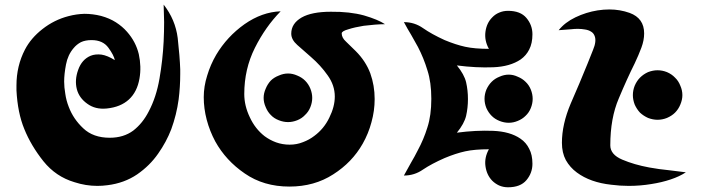

<svg xmlns="http://www.w3.org/2000/svg" viewBox="-20 -793 2978 814"><path d="M744.1 -499Q744.1 -489.3 744.1 -479.5Q744.1 -424.8 737.3 -371.1Q728.5 -306.6 706.1 -245.1Q685.5 -191.4 650.4 -141.6Q615.2 -90.8 561.5 -53.7Q506.8 -16.6 435.5 -7.8Q414.1 -4.9 392.6 -4.9Q343.8 -4.9 295.9 -20.5Q216.8 -43.9 164.1 -109.4Q111.3 -175.8 83 -246.1Q54.7 -314.5 49.8 -410.2Q49.8 -419.9 49.8 -430.7Q49.8 -513.7 85.9 -583Q111.3 -631.8 160.2 -669.9Q210 -709 270.5 -724.6Q303.7 -733.4 337.9 -734.4Q373 -734.4 408.2 -725.6Q444.3 -715.8 471.7 -698.2Q499 -680.7 518.6 -658.2Q555.7 -616.2 568.4 -563.5Q580.1 -509.8 571.3 -460Q561.5 -403.3 526.4 -371.1Q491.2 -338.9 432.6 -333Q383.8 -328.1 349.6 -353.5Q315.4 -377.9 305.7 -415Q295.9 -454.1 311.5 -497.1Q327.1 -541 364.3 -556.6Q383.8 -564.5 410.2 -561.5Q435.5 -557.6 466.8 -538.1Q462.9 -558.6 439.5 -590.8Q416 -623 368.2 -623Q341.8 -623 323.2 -614.3Q304.7 -604.5 292 -588.9Q267.6 -560.5 259.8 -519.5Q252 -478.5 252 -447.3Q252 -422.9 256.8 -395.5Q260.7 -367.2 271.5 -339.8Q291 -288.1 333 -249Q375 -209 445.3 -209Q503.9 -209 544.9 -239.3Q585 -270.5 610.4 -320.3Q642.6 -380.9 656.2 -460Q669.9 -539.1 673.8 -617.2Q675.8 -660.2 675.8 -699.2Q674.8 -739.3 673.8 -773.4Q723.6 -710 733.4 -631.8Q742.2 -553.7 744.1 -499Z M1612.3 -690.4Q1593.8 -690.4 1569.3 -688.5Q1544.9 -686.5 1521.5 -683.6Q1484.4 -677.7 1457 -668.9Q1428.7 -661.1 1428.7 -651.4Q1428.7 -632.8 1447.3 -616.2Q1465.8 -598.6 1488.3 -576.2Q1530.3 -534.2 1549.8 -482.4Q1568.4 -430.7 1568.4 -373Q1568.4 -323.2 1554.7 -274.4Q1542 -226.6 1517.6 -183.6Q1472.7 -104.5 1392.6 -53.7Q1312.5 -2 1207 -2Q1097.7 -2 1017.6 -57.6Q937.5 -112.3 892.6 -193.4Q869.1 -237.3 856.4 -285.2Q843.8 -333 843.8 -380.9Q843.8 -426.8 858.4 -472.7Q872.1 -518.6 896.5 -560.5Q942.4 -637.7 1016.6 -690.4Q1090.8 -742.2 1169.9 -745.1Q1105.5 -679.7 1060.5 -589.8Q1015.6 -500 1015.6 -394.5Q1015.6 -344.7 1039.1 -295.9Q1061.5 -247.1 1101.6 -215.8Q1124 -199.2 1150.4 -189.5Q1177.7 -179.7 1208 -179.7Q1238.3 -179.7 1264.6 -190.4Q1291 -200.2 1312.5 -216.8Q1353.5 -247.1 1376 -293.9Q1399.4 -340.8 1399.4 -383.8Q1399.4 -431.6 1369.1 -473.6Q1339.8 -515.6 1297.9 -551.8Q1264.6 -581.1 1240.2 -602.5Q1214.8 -625 1214.8 -650.4Q1214.8 -693.4 1258.8 -718.8Q1301.8 -743.2 1382.8 -743.2Q1462.9 -744.1 1523.4 -727.5Q1583 -710 1612.3 -690.4ZM1303.7 -377.9Q1303.7 -397.5 1295.9 -417Q1288.1 -436.5 1273.4 -451.2Q1259.8 -464.8 1240.2 -472.7Q1220.7 -481.4 1201.2 -481.4Q1181.6 -481.4 1162.1 -472.7Q1141.6 -464.8 1127.9 -451.2Q1114.3 -436.5 1106.4 -417Q1097.7 -397.5 1097.7 -377.9Q1097.7 -358.4 1106.4 -338.9Q1114.3 -319.3 1127.9 -305.7Q1141.6 -291 1162.1 -283.2Q1181.6 -275.4 1201.2 -275.4Q1220.7 -275.4 1240.2 -283.2Q1259.8 -291 1273.4 -305.7Q1288.1 -319.3 1295.9 -338.9Q1303.7 -358.4 1303.7 -377.9Z M2208 -301.8Q2194.3 -288.1 2174.8 -280.3Q2156.2 -272.5 2136.7 -272.5Q2117.2 -272.5 2097.7 -280.3Q2078.1 -288.1 2064.5 -301.8Q2050.8 -315.4 2042 -335Q2034.2 -354.5 2034.2 -374Q2034.2 -393.6 2042 -413.1Q2050.8 -432.6 2064.5 -446.3Q2078.1 -460 2097.7 -467.8Q2117.2 -476.6 2136.7 -476.6Q2156.2 -476.6 2174.8 -467.8Q2194.3 -460 2208 -446.3Q2222.7 -432.6 2230.5 -413.1Q2238.3 -393.6 2238.3 -374Q2238.3 -354.5 2230.5 -335Q2222.7 -315.4 2208 -301.8ZM1692.4 -699.2Q1737.3 -699.2 1773.4 -673.8Q1809.6 -648.4 1865.2 -623Q1912.1 -603.5 1952.1 -594.7Q1992.2 -585.9 2052.7 -585.9Q2033.2 -621.1 2038.1 -658.2Q2043 -695.3 2066.4 -718.8Q2079.1 -732.4 2095.7 -739.3Q2113.3 -747.1 2133.8 -747.1Q2186.5 -747.1 2211.9 -716.8Q2237.3 -686.5 2237.3 -647.5Q2237.3 -609.4 2223.6 -583Q2210.9 -557.6 2187.5 -541Q2142.6 -510.7 2071.3 -507.8Q1999 -504.9 1917 -515.6Q1948.2 -477.5 1956.1 -444.3Q1963.9 -410.2 1963.9 -373Q1963.9 -335.9 1956.1 -301.8Q1948.2 -268.6 1917 -230.5Q1998 -241.2 2070.3 -238.3Q2142.6 -235.4 2186.5 -205.1Q2210.9 -188.5 2223.6 -162.1Q2237.3 -136.7 2237.3 -98.6Q2237.3 -59.6 2211.9 -29.3Q2186.5 1 2133.8 1Q2113.3 1 2095.7 -6.8Q2079.1 -14.6 2066.4 -27.3Q2043 -51.8 2038.1 -88.9Q2033.2 -125 2052.7 -160.2Q1992.2 -160.2 1952.1 -151.4Q1912.1 -142.6 1865.2 -123Q1809.6 -98.6 1773.4 -74.2Q1737.3 -48.8 1692.4 -48.8Q1708 -78.1 1722.7 -103.5Q1738.3 -129.9 1751 -155.3Q1776.4 -202.1 1792 -252.9Q1808.6 -303.7 1808.6 -374Q1808.6 -444.3 1792 -495.1Q1776.4 -546.9 1752 -593.8Q1738.3 -618.2 1723.6 -644.5Q1708 -669.9 1692.4 -699.2Z M2362.3 -187.5Q2362.3 -265.6 2399.4 -353.5Q2437.5 -440.4 2470.7 -522.5Q2479.5 -543 2494.1 -581.1Q2509.8 -618.2 2501 -640.6Q2496.1 -653.3 2485.4 -659.2Q2474.6 -666 2460 -668Q2432.6 -672.9 2400.4 -668.9Q2369.1 -666 2348.6 -665Q2375 -698.2 2419.9 -719.7Q2464.8 -741.2 2513.7 -749Q2539.1 -752.9 2563.5 -752.9Q2608.4 -752.9 2649.4 -738.3Q2710.9 -715.8 2710.9 -651.4Q2710.9 -622.1 2699.2 -590.8Q2687.5 -559.6 2670.9 -524.4Q2638.7 -460 2603.5 -376Q2567.4 -292 2567.4 -176.8Q2567.4 -137.7 2618.2 -116.2Q2668.9 -94.7 2732.4 -83Q2775.4 -75.2 2816.4 -71.3Q2858.4 -66.4 2887.7 -62.5Q2861.3 -44.9 2823.2 -32.2Q2785.2 -19.5 2741.2 -12.7Q2694.3 -4.9 2645.5 -4.9Q2608.4 -4.9 2571.3 -9.8Q2482.4 -19.5 2425.8 -61.5Q2396.5 -83 2378.9 -114.3Q2362.3 -145.5 2362.3 -187.5ZM2873 -389.6Q2873 -410.2 2864.3 -429.7Q2856.4 -450.2 2841.8 -463.9Q2828.1 -478.5 2807.6 -487.3Q2788.1 -495.1 2767.6 -495.1Q2748 -495.1 2727.5 -487.3Q2708 -478.5 2693.4 -463.9Q2679.7 -450.2 2670.9 -429.7Q2663.1 -410.2 2663.1 -389.6Q2663.1 -370.1 2670.9 -349.6Q2679.7 -330.1 2693.4 -315.4Q2708 -301.8 2727.5 -293Q2748 -285.2 2767.6 -285.2Q2788.1 -285.2 2807.6 -293Q2828.1 -301.8 2841.8 -315.4Q2856.4 -330.1 2864.3 -349.6Q2873 -370.1 2873 -389.6Z"/></svg>

Font: MahoPreGreeks
Style: Regular
Weight: 400
Designer: ABC, Toei Animation
Foundry: Ishotihadus
Version: Version 1.00